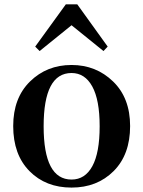

<svg xmlns="http://www.w3.org/2000/svg" viewBox="-20 -851 660 887"><path d="M310.5 -734.4 163.1 -615.2 142.6 -635.7 284.2 -831.1H336.9L477.5 -635.7L458 -615.2ZM310.5 -21.5Q373 -21.5 406.7 -83.5Q440.4 -145.5 440.4 -267.6Q440.4 -389.6 406.2 -451.7Q372.1 -513.7 310.5 -513.7Q181.6 -513.7 181.6 -267.6Q181.6 -21.5 310.5 -21.5ZM310.5 -550.8Q423.8 -550.8 502.4 -474.6Q581.1 -398.4 581.1 -268.6Q581.1 -136.7 504.9 -60.5Q428.7 15.6 310.5 15.6Q191.4 15.6 116.2 -60.5Q41 -136.7 41 -268.6Q41 -398.4 118.7 -474.6Q196.3 -550.8 310.5 -550.8Z"/></svg>

Font: GenRyuMin TW TTF Bold
Style: Regular
Weight: 700
Version: Version 1.300